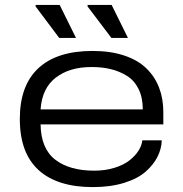

<svg xmlns="http://www.w3.org/2000/svg" viewBox="-20 -744 740 776"><path d="M430.2 -590.8 334 -717.8V-724.1H431.2L497.1 -590.8ZM219.2 -590.8 124 -717.8V-724.1H221.2L287.1 -590.8ZM355 12.2Q211.9 12.2 136 -56.6Q60.1 -125.5 60.1 -263.2Q60.1 -398.9 135.3 -468.5Q210.4 -538.1 354 -538.1Q426.8 -538.1 482.2 -519.5Q537.6 -501 571.8 -467.5Q606 -434.1 623 -389.6Q640.1 -345.2 640.1 -291V-241.2H144Q145.5 -143.1 203.4 -98.6Q261.2 -54.2 360.8 -54.2Q405.3 -54.2 442.4 -65.7Q479.5 -77.1 502.9 -95.5Q526.4 -113.8 539.8 -135Q553.2 -156.2 555.2 -176.8H633.8Q632.8 -143.1 616.9 -111.1Q601.1 -79.1 569.3 -50.8Q537.6 -22.5 482.2 -5.1Q426.8 12.2 355 12.2ZM144 -301.8H557.1Q557.1 -349.6 540 -384.3Q522.9 -418.9 492.9 -437.5Q462.9 -456.1 427.7 -464.6Q392.6 -473.1 350.1 -473.1Q261.2 -473.1 205.6 -430.4Q149.9 -387.7 144 -301.8Z"/></svg>

Font: Archivo Expanded Light
Style: Regular
Weight: 300
Width: 7
Designer: Hector Gatti
Foundry: Omnibus-Type
Version: Version 2.001